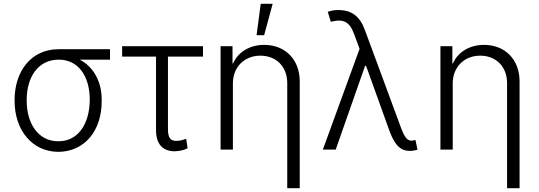

<svg xmlns="http://www.w3.org/2000/svg" viewBox="-20 -790 2848 1014"><path d="M57 -262V-258C57 -103 149 11 288 12C427 11 518 -100 517 -257V-262C518 -359 473 -438 401 -475H561V-530H288C146 -530 57 -415 57 -262ZM121 -258V-262C121 -384 182 -475 290 -475C396 -475 453 -385 454 -267V-262C453 -134 391 -43 288 -44C185 -43 121 -134 121 -258Z M1052 -546H625V-491H804V-103C804 -28 840 8 901 9C925 8 948 5 971 -7L963 -57C947 -51 930 -46 911 -46C881 -46 867 -61 867 -109V-491H1052Z M1210 -350C1210 -436 1271 -496 1355 -496C1440 -496 1497 -437 1497 -351V204H1563V-360C1563 -475 1487 -553 1375 -553C1299 -553 1237 -515 1211 -455H1208V-546H1145V0H1210ZM1335 -604H1375L1420 -770H1357Z M2144 7C2159 7 2174 4 2185 1L2174 -51C2167 -49 2160 -47 2154 -47C2129 -47 2115 -66 2092 -131L1908 -629C1881 -704 1838 -736 1769 -737C1750 -738 1731 -734 1711 -728L1727 -675C1795 -692 1826 -676 1851 -608L1879 -532L1685 0H1753L1908 -442H1913L1917 -432L2040 -90C2068 -20 2097 7 2144 7Z M2371 -350C2371 -436 2432 -496 2516 -496C2601 -496 2658 -437 2658 -351V204H2724V-360C2724 -475 2648 -553 2536 -553C2460 -553 2398 -515 2372 -455H2369V-546H2306V0H2371Z"/></svg>

Font: Wafeq Light
Style: Regular
Weight: 300
Designer: Rasmus Andersson & Azza Alameddine
Foundry: Google & TypeTogether
Version: Version 3.000;January 28, 2025;FontCreator 15.0.0.3014 64-bi